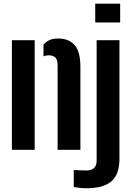

<svg xmlns="http://www.w3.org/2000/svg" viewBox="-20 -820 725 1051"><path d="M45.1 0V-600H169.9V0ZM295.3 0V-465.6Q295.1 -492.5 282.9 -504.9Q270.7 -517.3 246.1 -517.3Q239 -517.3 232 -515.9Q225 -514.5 218 -511.9V-575.3Q232.2 -591.8 250.8 -600.5Q269.3 -609.1 298.6 -609.1Q356.4 -609.1 388.2 -573.6Q419.9 -538.1 420.1 -455.2V0ZM501.3 -696.9V-800H637.7V-696.9ZM452.8 210.5Q437 210.5 418.5 208.6Q400 206.7 383.7 203.9V110.8Q396.7 111.6 417.3 112.4Q438 113.1 452.4 113.1Q480 113.1 494.5 99.8Q509 86.5 509 59.3V-600H633.8V49.6Q633.8 135.4 589.3 173Q544.9 210.5 452.8 210.5Z"/></svg>

Font: Big Shoulders Stencil Thin
Style: Regular
Weight: 100
Designer: Patric King
Foundry: XO Type Co
Version: Version 2.001